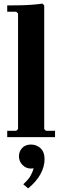

<svg xmlns="http://www.w3.org/2000/svg" viewBox="-20 -760 350 1064"><path d="M20 0V-35H70L80 -45V-685L70 -695H20V-730Q46 -730 82 -730.5Q118 -731 153.5 -733.5Q189 -736 215 -740L225 -730V-45L235 -35H285V0ZM152 41Q182 41 204.5 61.5Q227 82 227 123Q227 163 204.5 204.5Q182 246 136 284L109 261Q138 235 150 213Q162 191 166 172Q162 173 159 173.5Q156 174 151 174Q124 174 104.5 154Q85 134 85 106Q85 80 102.5 60.5Q120 41 152 41Z"/></svg>

Font: Brygada 1918
Style: Regular
Weight: 400
Designer: Mateusz Machalski | Borys Kosmynka | Przemek Hoffer
Foundry: NIEPODLEGLA 2018
Version: Version 3.006